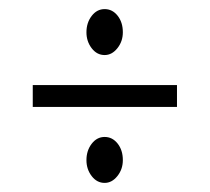

<svg xmlns="http://www.w3.org/2000/svg" viewBox="-20 -416 462 422"><path d="M210 -295Q193 -295 181.5 -310Q170 -325 170 -345Q170 -366 181.5 -381Q193 -396 210 -396Q227 -396 238.5 -381.5Q250 -367 250 -345Q250 -325 238 -310Q226 -295 210 -295ZM52 -181V-229H369V-181ZM210 -14Q193 -14 181.5 -29Q170 -44 170 -64Q170 -85 181.5 -100Q193 -115 210 -115Q227 -115 238.5 -100.5Q250 -86 250 -64Q250 -44 238 -29Q226 -14 210 -14Z"/></svg>

Font: Junicode Cond Light
Style: Regular
Weight: 300
Width: 3
Designer: Peter S. Baker
Version: Version 2.201